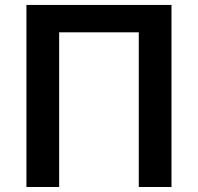

<svg xmlns="http://www.w3.org/2000/svg" viewBox="-20 -747 791 767"><path d="M665.1 -727.3H85.6V0H216.3V-617.9H534.4V0H665.1Z"/></svg>

Font: Margiela Sans Semi Bold
Style: Regular
Weight: 600
Designer: Stefan Endress, Andreas Faust
Version: Version 1.100;FEAKit 1.0